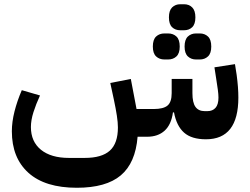

<svg xmlns="http://www.w3.org/2000/svg" viewBox="-20 -646 1181 907"><path d="M953 12Q885 12 849.5 -19.5Q814 -51 802 -115H797Q789 -57 757.5 -28.5Q726 0 675 0H630Q620 124 550.5 182.5Q481 241 343 241Q193 241 114.5 170.5Q36 100 36 -26Q36 -70 48.5 -119.5Q61 -169 83 -220L169 -195Q150 -154 138 -116Q126 -78 126 -46Q126 23 173.5 61.5Q221 100 306 100H380Q461 100 499 65.5Q537 31 537 -44Q537 -67 532 -100Q527 -133 518 -175L501 -254L598 -273L625 -131H706Q752 -131 771.5 -147.5Q791 -164 791 -206V-273H889V-206Q889 -161 903.5 -141Q918 -121 947 -121H960Q984 -121 998 -136.5Q1012 -152 1012 -185Q1012 -200 1009 -222.5Q1006 -245 1001 -276L993 -328L1090 -343L1098 -292Q1102 -262 1104 -235.5Q1106 -209 1106 -185Q1106 12 953 12ZM906 -365Q883 -365 867.5 -379.5Q852 -394 852 -426Q852 -459 867.5 -473.5Q883 -488 906 -488H924Q947 -488 962.5 -473.5Q978 -459 978 -426Q978 -394 962.5 -379.5Q947 -365 924 -365ZM757 -365Q733 -365 717.5 -379.5Q702 -394 702 -426Q702 -459 717.5 -473.5Q733 -488 757 -488H774Q798 -488 813.5 -473.5Q829 -459 829 -426Q829 -394 813.5 -379.5Q798 -365 774 -365ZM832 -503Q808 -503 793 -517.5Q778 -532 778 -564Q778 -596 793 -611Q808 -626 832 -626H849Q873 -626 888 -611Q903 -596 903 -564Q903 -532 888 -517.5Q873 -503 849 -503Z"/></svg>

Font: IBM Plex Arabic SemiBold
Style: Regular
Weight: 600
Designer: Mike Abbink, Paul van der Laan, Pieter van Rosmalen, Wael Morcos, Khajak Apelian
Foundry: Bold Monday
Version: Version 1.0